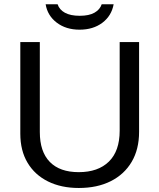

<svg xmlns="http://www.w3.org/2000/svg" viewBox="-20 -889 762 918"><path d="M356.9 9.8Q272.5 9.8 209.5 -21.5Q146.5 -52.7 111.8 -110.8Q77.1 -168.9 77.1 -250V-688H170.4V-257.8Q170.4 -163.6 218.3 -114.7Q266.1 -65.9 356.4 -65.9Q449.2 -65.9 500.7 -116.5Q552.2 -167 552.2 -264.2V-688H645V-258.8Q645 -175.3 609.6 -115.2Q574.2 -55.2 509.5 -22.7Q444.8 9.8 356.9 9.8ZM360.4 -747.1Q295.4 -747.1 251.2 -780.8Q207 -814.5 198.2 -868.7H255.4Q263.7 -842.8 290.3 -828.1Q316.9 -813.5 361.3 -813.5Q405.8 -813.5 431.9 -828.4Q458 -843.3 466.3 -868.7H523.4Q513.2 -813 469.2 -780Q425.3 -747.1 360.4 -747.1Z"/></svg>

Font: Arimo Nerd Font
Style: Regular
Weight: 400
Designer: Steve Matteson
Foundry: Monotype Imaging Inc.
Version: Version 1.33;Nerd Fonts 3.2.1